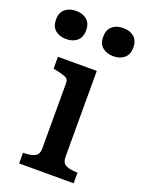

<svg xmlns="http://www.w3.org/2000/svg" viewBox="-176 -841 682 910"><g transform="rotate(20 165.0 -386.0)"><path d="M46 -630Q12 -630 -9 -648Q-30 -666 -30 -701Q-30 -736 -9 -754Q12 -772 46 -772Q80 -772 101 -754Q122 -736 122 -701Q122 -666 101 -648Q80 -630 46 -630ZM284 -630Q250 -630 229 -648Q208 -666 208 -701Q208 -736 229 -754Q250 -772 284 -772Q318 -772 339 -754Q360 -736 360 -701Q360 -666 339 -648Q318 -630 284 -630ZM235 -538V-104Q235 -74 255.5 -64Q276 -54 311 -54H314V0H39V-54H42Q77 -54 97.5 -64Q118 -74 118 -104V-435Q118 -455 101 -462Q84 -469 49 -476L39 -478V-538Z"/></g></svg>

Font: Roboto Serif Medium
Style: Regular
Weight: 500
Designer: Greg Gazdowicz
Foundry: Commercial Type
Version: Version 1.008